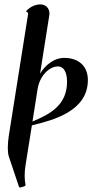

<svg xmlns="http://www.w3.org/2000/svg" viewBox="-20 -562 424 876"><path d="M20 58.6C17.6 74 15.6 93.3 15.6 111.8C15.6 127.2 16.8 142.3 20.8 153.8L67.1 291.5L72.3 293.7L93.8 287.1L96.7 282.2C93.8 269 92.5 254.6 92.5 239.7C92.5 224.1 94 207.5 96.7 190.4L125.5 10C224.1 -14.2 380.9 -54.9 380.9 -196.8C380.9 -258.3 341.6 -297.9 271.7 -297.9C230 -297.9 189 -268.8 162.8 -226.1L205.1 -493.2C205.6 -495.8 205.6 -498.3 205.6 -500.7C205.6 -524.2 188.5 -542 164.1 -542C140.4 -541.3 118.2 -531.5 100.8 -512.7L99.9 -507.8C105.7 -507.8 108.2 -503.7 108.2 -498ZM128.2 -7.6 151.6 -156.2C160.6 -213.1 202.4 -259 244.9 -259C271 -259 285.9 -232.2 285.9 -188.7C285.9 -82.5 208.3 -41 128.2 -7.6Z"/></svg>

Font: RisaltypS01
Style: Medium
Weight: 500
Italic angle: -9°
Designer: gluk
Foundry: gluk
Version: Version 0.24